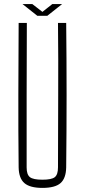

<svg xmlns="http://www.w3.org/2000/svg" viewBox="-20 -912 414 937"><path d="M187 5Q126 5 99 -18.5Q72 -42 71 -95Q69 -274 69.5 -447.5Q70 -621 71 -800H111Q110 -621 110 -447.5Q110 -274 110 -95Q110 -60 126 -47.5Q142 -35 187 -35Q232 -35 247.5 -47.5Q263 -60 263 -95Q263 -274 264 -447.5Q265 -621 263 -800H303Q305 -621 305 -447.5Q305 -274 303 -95Q302 -42 275.5 -18.5Q249 5 187 5ZM90 -892H138L187 -854L235 -892H283L211 -835H162Z"/></svg>

Font: Big Shoulders Text Thin
Style: Regular
Weight: 100
Designer: Patric King
Foundry: XO Type Co
Version: Version 1.000; ttfautohint (v1.8.2)